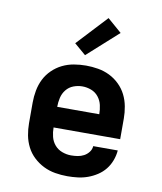

<svg xmlns="http://www.w3.org/2000/svg" viewBox="-86 -839 772 917"><g transform="rotate(10 300.0 -381.0)"><path d="M303 8Q273 8 243.5 3Q214 -2 187.5 -15Q161 -28 139 -48.5Q117 -69 103.5 -95.5Q90 -122 84.5 -151Q79 -180 79 -210V-310Q79 -339 84.5 -368.5Q90 -398 103 -424Q116 -450 137.5 -471Q159 -492 185.5 -505Q212 -518 241.5 -523Q271 -528 300 -528Q329 -528 358.5 -523Q388 -518 414.5 -505Q441 -492 462.5 -471Q484 -450 497 -424Q510 -398 515.5 -368.5Q521 -339 521 -310V-210H198Q198 -187 203.5 -165Q209 -143 223.5 -126Q238 -109 259.5 -101Q281 -93 303 -93Q319 -93 335 -95.5Q351 -98 365 -105.5Q379 -113 389 -126Q399 -139 400 -155H519Q517 -130 508 -106Q499 -82 483.5 -62.5Q468 -43 446.5 -29Q425 -15 401.5 -6.5Q378 2 353 5Q328 8 303 8ZM402 -310Q402 -332 397 -354Q392 -376 378 -393.5Q364 -411 343 -419Q322 -427 300 -427Q278 -427 257 -419Q236 -411 222 -393.5Q208 -376 203 -354Q198 -332 198 -310ZM286 -576 230 -624 366 -770 435 -710Z"/></g></svg>

Font: Iosevka Etoile
Style: Bold
Weight: 700
Designer: Belleve Invis
Foundry: Belleve Invis
Version: Version 28.1.0; ttfautohint (v1.8.4)